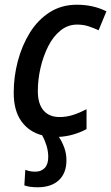

<svg xmlns="http://www.w3.org/2000/svg" viewBox="-20 -569 470 812"><path d="M139 223Q121 223 107.5 221Q94 219 83 215L87 149Q96 153 106.5 155Q117 157 130 157Q154 157 169 141.5Q184 126 184 95Q184 70 176.5 46Q169 22 158 3Q103 -11 70.5 -56Q38 -101 38 -177Q38 -245 55.5 -311Q73 -377 106.5 -431Q140 -485 190 -517Q240 -549 305 -549Q375 -549 430 -521L397 -441Q378 -450 355.5 -457.5Q333 -465 306 -465Q267 -465 236 -440Q205 -415 184 -373.5Q163 -332 151.5 -282.5Q140 -233 140 -184Q140 -130 164 -102Q188 -74 232 -74Q261 -74 289 -83Q317 -92 346 -107V-23Q322 -10 292.5 -1Q263 8 229 10Q242 29 251.5 54.5Q261 80 261 109Q261 163 229 193Q197 223 139 223Z"/></svg>

Font: Noto Sans SemiCondensed Medium
Style: Italic
Weight: 500
Width: 4
Italic angle: -12°
Designer: Monotype Design Team
Foundry: Monotype Imaging Inc.
Version: Version 2.013; ttfautohint (v1.8.4.7-5d5b)